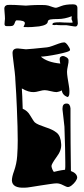

<svg xmlns="http://www.w3.org/2000/svg" viewBox="-31 -866 389 888"><path d="M84 2Q26 5 24 -31Q24 -48 34 -75Q46 -109 48.5 -144.5Q51 -180 51 -216Q51 -245 50 -282.5Q49 -320 47 -367Q46 -399 44 -431Q42 -463 40 -495Q40 -507 37 -533.5Q34 -560 30.5 -586Q27 -612 27 -621Q27 -642 51 -642Q57 -642 70.5 -640Q84 -638 89 -638Q110 -639 186 -647Q196 -648 211 -653.5Q226 -659 241 -664.5Q256 -670 266 -670Q273 -670 283 -656Q293 -642 293 -635Q293 -630 276 -625Q259 -620 234.5 -615Q210 -610 188.5 -607Q167 -604 158 -604Q187 -578 248 -572Q246 -578 245 -591V-593Q245 -605 259 -607Q267 -607 276.5 -601Q286 -595 286 -587Q287 -580 283 -562Q279 -544 279 -534Q279 -524 281.5 -507Q284 -490 287 -473Q290 -456 290 -446V-439Q290 -419 281 -417Q257 -427 255 -448Q248 -444 242 -442.5Q236 -441 231 -440Q221 -440 203 -444.5Q185 -449 175 -449Q167 -449 150.5 -444.5Q134 -440 125 -440Q101 -439 70 -457Q71 -444 72 -420.5Q73 -397 74 -363Q96 -354 108 -333Q116 -320 121 -312Q126 -304 130 -300Q137 -294 150 -288.5Q163 -283 181 -277Q213 -267 231.5 -252Q250 -237 252 -199Q254 -170 230 -139Q207 -107 207 -98Q209 -83 218 -71Q226 -73 239.5 -76Q253 -79 270 -81Q271 -86 271 -94.5Q271 -103 271 -116Q271 -141 270 -182Q269 -223 267 -280Q266 -294 262.5 -320.5Q259 -347 258 -360V-364Q258 -387 276 -387H278Q293 -387 295 -365V-306Q295 -261 295.5 -203.5Q296 -146 297 -75Q324 -65 326 -46Q326 -38 318.5 -27.5Q311 -17 301 -9Q291 -1 283 -1Q277 -1 261 -9.5Q245 -18 231 -18Q222 -18 202 -15Q182 -12 158.5 -8.5Q135 -5 114.5 -1.5Q94 2 84 2ZM80 -741Q78 -741 78 -742Q78 -743 81 -749Q84 -755 84 -759Q84 -772 46 -772Q41 -772 37 -759.5Q33 -747 24 -746Q19 -745 14.5 -745Q10 -745 5 -745Q-2 -745 -5 -746Q-9 -747 -10 -753V-756Q-10 -762 -9 -769.5Q-8 -777 -8 -779Q-8 -782 -8.5 -791.5Q-9 -801 -10 -811.5Q-11 -822 -11 -826Q-11 -840 3 -843Q10 -844 40 -843L89 -840Q91 -840 109 -841.5Q127 -843 161 -843Q184 -843 193 -840Q205 -836 214 -833Q223 -830 228 -830Q232 -830 252 -838Q272 -846 307 -846Q328 -846 327 -827V-785Q327 -782 328 -772Q329 -762 329 -757Q327 -740 311 -744Q301 -746 294.5 -746.5Q288 -747 286 -748Q277 -750 265 -749.5Q253 -749 237 -750Q230 -752 222 -750Q211 -750 211 -752Q213 -754 212.5 -756.5Q212 -759 219 -761Q226 -763 247 -763Q251 -763 263.5 -762Q276 -761 298 -761Q305 -761 305 -763Q305 -765 303 -769.5Q301 -774 300 -777Q300 -778 300 -781.5Q300 -785 301 -791Q268 -778 237 -778Q214 -778 202.5 -776Q191 -774 190 -766Q189 -750 150 -744Q134 -742 116.5 -741Q99 -740 80 -741Z"/></svg>

Font: Moo Lah Lah
Style: Regular
Weight: 400
Designer: Robert E. Leuschke
Foundry: Robert E. Leuschke
Version: Version 1.010; ttfautohint (v1.8.3)